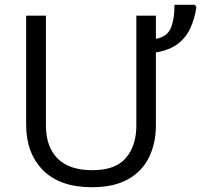

<svg xmlns="http://www.w3.org/2000/svg" viewBox="-20 -780 849 810"><path d="M637.7 -713.9V-616.2Q685.1 -624.5 700.7 -661.9Q716.3 -699.2 716.3 -759.8H801.8L808.6 -749.5Q801.3 -701.7 783.4 -662.1Q765.6 -622.6 731 -595.7Q696.3 -568.8 637.7 -558.6V-252Q637.7 -176.3 609.1 -117.2Q580.6 -58.1 521 -24.2Q461.4 9.8 367.7 9.8Q232.4 9.8 161.4 -62Q90.3 -133.8 90.3 -253.9V-713.9H173.8V-250.5Q173.8 -160.6 222.9 -111.3Q272 -62 369.6 -62Q467.8 -62 511.5 -114Q555.2 -166 555.2 -250V-713.9Z"/></svg>

Font: Open Sans
Style: Regular
Weight: 400
Designer: Monotype Design Team
Foundry: Monotype Imaging Inc.
Version: Version 3.000; ttfautohint (v1.8.4)